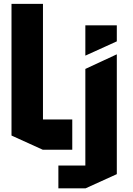

<svg xmlns="http://www.w3.org/2000/svg" viewBox="-20 -790 701 1013"><path d="M205.7 0 40.7 -74.9V-769.5H206.7V0ZM206.7 0V-159.8H361.3V0ZM430.3 203.7V-426.3L595.3 -503H596.3V128.8L431.3 203.7ZM288 203.7V83.4H430.3V203.7ZM430.3 -496.9V-656.4H596.3V-571.8L431.3 -496.9Z"/></svg>

Font: Foldit Thin
Style: Regular
Weight: 100
Designer: Sophia Tai
Foundry: Sophia Tai
Version: Version 1.003